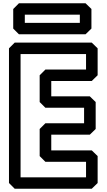

<svg xmlns="http://www.w3.org/2000/svg" viewBox="-20 -1121 653 1176"><path d="M507 -790V-695H258L223 -660V-496L258 -461H495V-366H258L223 -331V-165L258 -130H507V-35H106V-790ZM578 -825 542 -860H70L35 -825V0L70 35H542L578 0V-165L542 -200H294V-296H530L566 -331V-496L530 -531H294V-625H542L578 -660ZM132 -1031H469V-981H132ZM96 -1101 61 -1066V-946L96 -911H504L540 -946V-1066L504 -1101Z"/></svg>

Font: Hussar Press
Style: Bold
Weight: 700
Foundry: Cannot Into Space Fonts
Version: Version 1.43